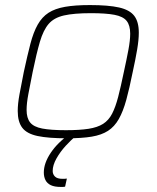

<svg xmlns="http://www.w3.org/2000/svg" viewBox="-20 -538 620 758"><path d="M244 8Q171 8 128.5 -1Q86 -10 68 -33.5Q50 -57 50 -100Q50 -128 57 -166Q64 -204 74 -254Q88 -319 100 -365Q112 -411 129 -441Q146 -471 171.5 -487.5Q197 -504 236.5 -511Q276 -518 335 -518Q408 -518 450 -508.5Q492 -499 510 -475.5Q528 -452 528 -409Q528 -381 521.5 -342.5Q515 -304 504 -254Q491 -189 478.5 -143.5Q466 -98 449 -68Q432 -38 406.5 -21.5Q381 -5 342 1.5Q303 8 244 8ZM240 -24Q294 -24 329.5 -29.5Q365 -35 387 -49Q409 -63 422.5 -89Q436 -115 446.5 -155.5Q457 -196 469 -254Q480 -304 487 -341.5Q494 -379 494 -405Q494 -438 480 -455.5Q466 -473 432 -479.5Q398 -486 339 -486Q272 -486 232.5 -477Q193 -468 172 -443.5Q151 -419 137.5 -373Q124 -327 109 -254Q99 -204 92 -167Q85 -130 85 -104Q85 -72 99 -54.5Q113 -37 147 -30.5Q181 -24 240 -24ZM220 200Q195 200 180.5 193Q166 186 159.5 173Q153 160 153 143Q153 106 180.5 65Q208 24 257 -10L279 0Q261 14 239.5 37.5Q218 61 203 87.5Q188 114 188 137Q188 150 197 159Q206 168 227 168Q230 168 233.5 168Q237 168 244 167L237 199Q232 200 228.5 200Q225 200 220 200Z"/></svg>

Font: Saira Thin
Style: Italic
Weight: 100
Italic angle: -12°
Designer: Hector Gatti with collaboration of the Omnibus-Type team
Foundry: Omnibus-Type
Version: Version 1.101